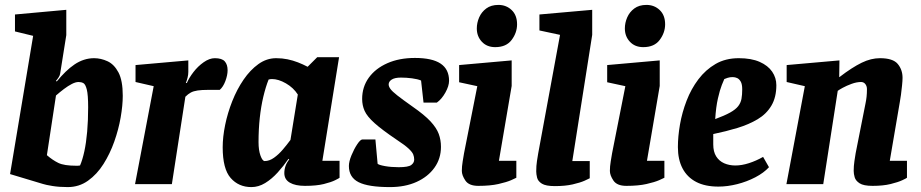

<svg xmlns="http://www.w3.org/2000/svg" viewBox="-20 -750 3752 782"><path d="M256 12Q221 12 193.5 7.5Q166 3 154 -1L21 -41L115 -604L41 -622V-691L250 -710V-607L225 -450Q224 -443 218.5 -434.5Q213 -426 208 -421L211 -418Q229 -440 247 -457.5Q265 -475 283.5 -487.5Q302 -500 322 -506.5Q342 -513 363 -513Q391 -513 418 -500.5Q445 -488 462.5 -455Q480 -422 480 -360Q480 -321 471.5 -272Q463 -223 445.5 -173.5Q428 -124 401.5 -82Q375 -40 338.5 -14Q302 12 256 12ZM290 -75Q292 -75 297 -75Q302 -75 306 -76Q316 -99 323.5 -133.5Q331 -168 335 -213.5Q339 -259 339 -313Q339 -364 333.5 -385.5Q328 -407 319.5 -411.5Q311 -416 300 -416Q288 -416 272.5 -408Q257 -400 240.5 -387.5Q224 -375 208 -361L171 -118Q194 -98 217.5 -86.5Q241 -75 290 -75Z M530 0 606 -399 532 -416V-485L747 -504V-457Q747 -446 744 -434Q741 -422 737 -412H741Q750 -433 768 -456.5Q786 -480 809.5 -496.5Q833 -513 855 -513Q884 -513 895.5 -500Q907 -487 907 -464Q907 -444 898 -420Q889 -396 875 -384H829Q802 -384 785 -381.5Q768 -379 757 -373Q746 -367 735 -356L680 0Z M1004 12Q952 12 919.5 -25Q887 -62 887 -150Q887 -192 897 -241Q907 -290 926 -338Q945 -386 972 -425.5Q999 -465 1032.5 -489Q1066 -513 1105 -513Q1129 -513 1151 -508.5Q1173 -504 1193.5 -496Q1214 -488 1233 -478L1272 -517H1361L1293 -95H1363V-26Q1361 -24 1345 -16Q1329 -8 1299 -0.5Q1269 7 1222 7Q1183 7 1160.5 -6Q1138 -19 1138 -45Q1138 -60 1143 -74Q1148 -88 1158 -101L1155 -103Q1135 -74 1111 -47.5Q1087 -21 1060 -4.5Q1033 12 1004 12ZM1058 -94Q1077 -94 1096 -107.5Q1115 -121 1132 -141Q1149 -161 1163 -180L1193 -365Q1175 -393 1144.5 -410.5Q1114 -428 1088 -428Q1084 -428 1080.5 -427.5Q1077 -427 1074 -426Q1062 -396 1052.5 -356Q1043 -316 1038 -269.5Q1033 -223 1033 -171Q1033 -138 1041 -116Q1049 -94 1058 -94Z M1568 12Q1480 12 1440.5 -8Q1401 -28 1401 -74Q1401 -92 1411.5 -117.5Q1422 -143 1435 -162.5Q1448 -182 1456 -182H1509L1518 -83Q1523 -78 1548 -73.5Q1573 -69 1604 -69Q1643 -69 1655 -78Q1667 -87 1667 -100Q1667 -111 1663 -121Q1659 -131 1644 -145Q1629 -159 1594 -182Q1535 -222 1505 -249Q1475 -276 1465 -298.5Q1455 -321 1455 -347Q1455 -396 1482 -433.5Q1509 -471 1557.5 -492.5Q1606 -514 1670 -514Q1740 -514 1774.5 -491Q1809 -468 1809 -421Q1809 -400 1794 -373Q1779 -346 1759 -332H1705L1695 -422Q1681 -428 1658 -431Q1635 -434 1613 -434Q1588 -434 1575.5 -426Q1563 -418 1563 -406Q1563 -398 1570 -388Q1577 -378 1598 -361.5Q1619 -345 1660 -316Q1709 -282 1733.5 -255.5Q1758 -229 1767 -204.5Q1776 -180 1776 -152Q1776 -104 1749.5 -67Q1723 -30 1676.5 -9Q1630 12 1568 12Z M1928 7Q1890 7 1875.5 -14.5Q1861 -36 1861 -54Q1861 -72 1864.5 -93Q1868 -114 1870 -126L1924 -399L1850 -415V-485L2064 -504V-400L2012 -95H2083V-26Q2080 -24 2061.5 -16Q2043 -8 2010 -0.5Q1977 7 1928 7ZM1997 -558Q1963 -558 1942.5 -580Q1922 -602 1922 -634Q1922 -657 1931.5 -679Q1941 -701 1960.5 -715.5Q1980 -730 2010 -730Q2042 -730 2064 -709Q2086 -688 2086 -651Q2086 -617 2064 -587.5Q2042 -558 1997 -558Z M2240 8Q2203 8 2187 -2Q2171 -12 2167.5 -26.5Q2164 -41 2164 -52Q2164 -75 2167 -94Q2170 -113 2172 -125L2261 -608L2177 -626V-691L2392 -710V-608L2311 -94H2382V-24Q2379 -22 2361 -14Q2343 -6 2312.5 1Q2282 8 2240 8Z M2531 7Q2493 7 2478.5 -14.5Q2464 -36 2464 -54Q2464 -72 2467.5 -93Q2471 -114 2473 -126L2527 -399L2453 -415V-485L2667 -504V-400L2615 -95H2686V-26Q2683 -24 2664.5 -16Q2646 -8 2613 -0.5Q2580 7 2531 7ZM2600 -558Q2566 -558 2545.5 -580Q2525 -602 2525 -634Q2525 -657 2534.5 -679Q2544 -701 2563.5 -715.5Q2583 -730 2613 -730Q2645 -730 2667 -709Q2689 -688 2689 -651Q2689 -617 2667 -587.5Q2645 -558 2600 -558Z M2906 10Q2852 10 2815.5 -9Q2779 -28 2760 -64Q2741 -100 2741 -151Q2741 -194 2749.5 -243Q2758 -292 2776.5 -340Q2795 -388 2824.5 -427Q2854 -466 2894.5 -489.5Q2935 -513 2989 -513Q3040 -513 3074 -498Q3108 -483 3125 -458Q3142 -433 3142 -403Q3142 -354 3122 -320Q3102 -286 3066 -264.5Q3030 -243 2984 -229Q2938 -215 2885 -204V-162Q2885 -132 2897 -113Q2909 -94 2929.5 -85Q2950 -76 2975 -76Q3001 -76 3030.5 -85.5Q3060 -95 3088 -111L3112 -69Q3091 -46 3056.5 -28Q3022 -10 2982.5 0Q2943 10 2906 10ZM2893 -265Q2931 -279 2953.5 -291.5Q2976 -304 2986.5 -317.5Q2997 -331 3000 -347.5Q3003 -364 3003 -386Q3003 -407 2997 -417.5Q2991 -428 2982.5 -432Q2974 -436 2964 -436Q2953 -436 2943.5 -433Q2934 -430 2930 -428Q2928 -424 2920 -404Q2912 -384 2904 -349Q2896 -314 2893 -265Z M3534 7Q3497 7 3481 -3.5Q3465 -14 3461 -28Q3457 -42 3457 -54Q3457 -74 3460 -94Q3463 -114 3465 -126L3505 -328Q3508 -342 3509.5 -356Q3511 -370 3511 -387Q3511 -399 3504.5 -407.5Q3498 -416 3487 -416Q3469 -416 3448.5 -408.5Q3428 -401 3412.5 -392.5Q3397 -384 3392 -380L3333 0H3183L3258 -399L3184 -416V-485L3399 -504L3398 -436H3399Q3425 -456 3447.5 -470.5Q3470 -485 3489.5 -494.5Q3509 -504 3527.5 -508.5Q3546 -513 3564 -513Q3617 -513 3636.5 -489.5Q3656 -466 3656 -433Q3656 -422 3654 -402Q3652 -382 3649.5 -363.5Q3647 -345 3645 -335L3604 -95H3674V-26Q3672 -24 3655 -16Q3638 -8 3607.5 -0.5Q3577 7 3534 7Z"/></svg>

Font: Faustina ExtraBold
Style: Italic
Weight: 800
Italic angle: -8°
Designer: Alfonso Garcia
Foundry: http://www.omnibus-type.com
Version: Version 1.200